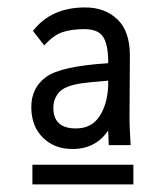

<svg xmlns="http://www.w3.org/2000/svg" viewBox="-20 -796 434 506"><path d="M180.2 -457.5Q221.2 -457.5 242.2 -489.5Q263.2 -521.5 265.1 -570.3V-583.5Q257.8 -582.5 241.9 -581.3Q226.1 -580.1 216.8 -579.1Q208 -578.1 193.4 -576.2Q150.4 -569.8 135.5 -552.5Q120.6 -535.2 120.6 -511.7Q120.6 -457.5 180.2 -457.5ZM65.4 -310.1V-361.8H331.5V-310.1ZM170.9 -403.3Q123.5 -403.3 93 -433.3Q62.5 -463.4 62.5 -513.9Q62.5 -564.5 101.3 -593Q140.1 -621.6 265.1 -629.4V-638.2Q264.2 -682.1 250.5 -700.7Q236.8 -719.2 202.6 -719.2Q168.5 -719.2 144.5 -711.2Q120.6 -703.1 96.7 -676.3L66.9 -714.4Q114.3 -776.4 204.6 -776.4Q256.3 -776.4 289.3 -745.1Q322.3 -713.9 322.3 -649.4L321.3 -479.5Q321.3 -466.8 324.2 -413.6H266.6L265.1 -452.1Q232.4 -403.3 170.9 -403.3Z"/></svg>

Font: Oxygen
Style: Normal
Weight: 400
Designer: Vernon Adams
Foundry: Vernon Adams
Version: Version Release 0.2.2 webfont; ttfautohint (v0.8.52-bc40) -l